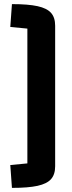

<svg xmlns="http://www.w3.org/2000/svg" viewBox="-20 -779 348 933"><path d="M248 29Q248 69 228 91.5Q208 114 162.5 124Q117 134 38 134L30 23L113 15V-640L30 -648L38 -759Q117 -759 162.5 -749Q208 -739 228 -716.5Q248 -694 248 -654Z"/></svg>

Font: Changa SemiBold
Style: Regular
Weight: 600
Designer: Eduardo Rodriguez Tunni
Foundry: Eduardo Rodriguez Tunni
Version: Version 2.002; ttfautohint (v1.5) -l 8 -r 50 -G 150 -x 14 -H